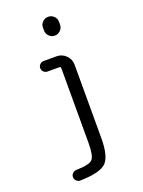

<svg xmlns="http://www.w3.org/2000/svg" viewBox="-180 -841 860 1153"><g transform="rotate(-20 250.0 -265.0)"><path d="M228.5 -709Q228.5 -730.5 243.7 -745.1Q258.8 -759.8 279.8 -759.8Q300.8 -759.8 315.9 -745.1Q331.1 -730.5 331.1 -709V-691.4Q331.1 -669.9 315.9 -654.8Q300.8 -639.6 279.8 -639.6Q258.8 -639.6 243.7 -654.8Q228.5 -669.9 228.5 -691.4ZM125 230.5Q111.3 230.5 101.1 220.2Q90.8 210 90.8 195.8Q90.8 181.6 101.6 171.9Q112.3 162.1 126 162.1Q209 161.1 229 138.7Q249 116.2 249 33.2V-441.4Q249 -452.1 238.3 -452.1H164.1Q150.4 -452.1 140.1 -461.9Q129.9 -471.7 129.9 -485.8Q129.9 -500 140.1 -509.8Q150.4 -519.5 164.1 -519.5H246.1Q281.2 -519.5 306.2 -494.6Q331.1 -469.7 331.1 -434.6V33.2Q331.1 150.4 292 189Q252.9 227.5 125 230.5Z"/></g></svg>

Font: Rounded-X Mgen+ 1m regular
Style: Regular
Weight: 400
Designer: [Source Han Sans]
Ryoko NISHIZUKA  (kana & ideographs); Paul D. Hunt (Latin, Greek & Cyrillic); Wenlong ZHANG  (bopomofo
Version: Version 1.059.20150602